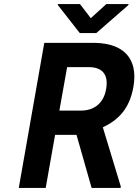

<svg xmlns="http://www.w3.org/2000/svg" viewBox="-20 -921 678 941"><path d="M634 -496C640 -531 640 -562 634 -589C615 -672 544 -711 436 -711H197L72 0H204L250 -260H355L429 0H571L572 -7L484 -297C558 -332 615 -386 634 -496ZM500 -484C488 -414 440 -379 377 -379H271L309 -592H415C482 -592 513 -555 500 -484ZM425 -832 372 -901H264L263 -897L371 -759H452L609 -896L610 -901H501Z"/></svg>

Font: Asimov
Style: NarIt
Weight: 500
Designer: Google
Version: Version 2.000980; 2014